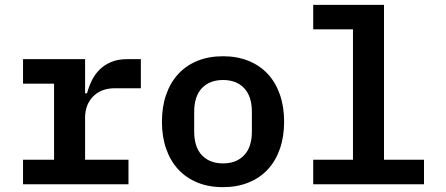

<svg xmlns="http://www.w3.org/2000/svg" viewBox="-20 -760 1840 792"><path d="M75 -101H203V-415H75V-516H331V-375H339Q346 -402 358.5 -427.5Q371 -453 390.5 -472.5Q410 -492 438 -504Q466 -516 505 -516H561V-396H455Q397 -396 364 -362Q331 -328 331 -275V-101H510V0H75Z M900 12Q841 12 794.5 -7Q748 -26 715.5 -61Q683 -96 665.5 -146Q648 -196 648 -258Q648 -320 665.5 -370Q683 -420 715.5 -455Q748 -490 794.5 -509Q841 -528 900 -528Q958 -528 1005 -509Q1052 -490 1084.5 -455Q1117 -420 1134.5 -370Q1152 -320 1152 -258Q1152 -196 1134.5 -146Q1117 -96 1084.5 -61Q1052 -26 1005 -7Q958 12 900 12ZM900 -86Q955 -86 987 -119.5Q1019 -153 1019 -218V-298Q1019 -363 987 -396.5Q955 -430 900 -430Q845 -430 813 -396.5Q781 -363 781 -298V-218Q781 -153 813 -119.5Q845 -86 900 -86Z M1272 -101H1436V-639H1272V-740H1564V-101H1729V0H1272Z"/></svg>

Font: IBM Plex Mono SmBld
Style: Regular
Weight: 600
Monospace: yes
Designer: Mike Abbink, Paul van der Laan, Pieter van Rosmalen
Foundry: Bold Monday
Version: Version 2.3